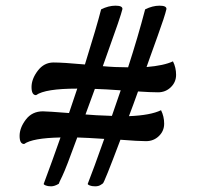

<svg xmlns="http://www.w3.org/2000/svg" viewBox="-20 -604 725 676"><path d="M223 -206 252 -292Q139 -292 107 -269Q91 -269 91 -297.5Q91 -326 113 -355Q135 -384 168.5 -384Q202 -384 279 -377Q321 -512 336 -571Q362 -584 386.5 -584Q411 -584 411 -573V-572Q405 -546 359 -419L342 -371Q385 -367 431 -367Q466 -475 491 -571Q517 -584 541.5 -584Q566 -584 566 -573V-572Q560 -546 535.5 -478.5Q511 -411 508 -402Q499 -377 496 -368Q557 -373 589 -388Q600 -366 600 -340.5Q600 -315 581.5 -297Q563 -279 536.5 -279Q510 -279 466 -282Q460 -266 449.5 -236.5Q439 -207 434 -195Q510 -198 547 -216Q558 -194 558 -168.5Q558 -143 539.5 -125Q521 -107 494 -107Q467 -107 404 -112Q346 42 342 42Q342 42 334.5 47Q327 52 315 52Q303 52 296 49Q289 46 289 44V43Q308 -5 347 -115Q286 -119 252 -120Q212 -10 199.5 15.5Q187 41 187 43Q172 52 160 52Q148 52 141 49Q134 46 134 44V43Q165 -40 193 -120Q94 -118 65 -97Q49 -97 49 -125.5Q49 -154 71 -183Q93 -212 131 -212Q147 -212 223 -206ZM374 -196 405 -286Q349 -290 314 -291L281 -201Q312 -198 374 -196Z"/></svg>

Font: Clara
Style: Regular
Weight: 400
Designer: Proyecto DEMO
Foundry: Proyecto DEMO
Version: Version 1.002